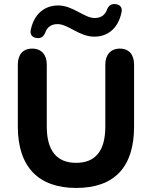

<svg xmlns="http://www.w3.org/2000/svg" viewBox="-20 -918 750 948"><path d="M356 10C544 10 642 -92 642 -293V-599C642 -647 618 -678 572 -678C526 -678 500 -647 500 -599V-293C500 -173 451 -114 356 -114C261 -114 211 -173 211 -293V-599C211 -647 185 -678 139 -678C92 -678 68 -647 68 -599V-293C68 -92 172 10 356 10ZM165 -730C185 -729 196 -739 204 -758C212 -782 232 -799 264 -799C317 -799 371 -737 446 -737C514 -737 564 -780 580 -857C586 -882 571 -897 547 -898C527 -899 516 -889 508 -870C500 -846 480 -829 448 -829C395 -829 341 -891 267 -891C199 -891 148 -848 132 -771C126 -746 141 -731 165 -730Z"/></svg>

Font: SN Pro
Style: Bold
Weight: 700
Designer: Tobias Whetton
Foundry: Supernotes
Version: Version 1.003;Glyphs 3.3 (3324)